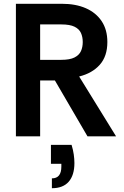

<svg xmlns="http://www.w3.org/2000/svg" viewBox="-20 -720 655 1014"><path d="M64 0V-700H307Q380 -700 433.5 -676.5Q487 -653 517 -608Q547 -563 547 -498Q547 -423 507 -378Q467 -333 398 -316L593 0H442L270 -295H192V0ZM192 -404H304Q349 -404 373.5 -416.5Q398 -429 407.5 -450Q417 -471 417 -498Q417 -525 407.5 -546Q398 -567 373.5 -579Q349 -591 304 -591H192ZM254 274V222Q304 222 304 160V145H249V45H358Q366 71 369.5 95.5Q373 120 373 141Q373 205 343 239.5Q313 274 254 274Z"/></svg>

Font: Rethink Sans
Style: Bold
Weight: 700
Designer: The Rethink Sans project authors (Hans Thiessen). DM Sans designed by Colophon Foundry.
Foundry: Rethink Communications LLC
Version: Version 1.001